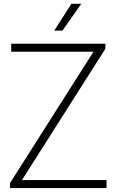

<svg xmlns="http://www.w3.org/2000/svg" viewBox="-20 -964 598 984"><path d="M31.5 0V-26L468 -713L474.5 -699H37.5V-740H520V-714L83.5 -27L77 -41H526V0ZM258 -807 346 -944.5H396.5L300 -807Z"/></svg>

Font: Encode Sans Condensed Thin ExtraLight
Style: Regular
Weight: 250
Version: Version 3.002